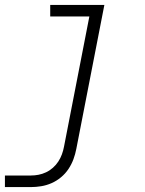

<svg xmlns="http://www.w3.org/2000/svg" viewBox="-20 -550 590 780"><path d="M0 210V163H105Q121 163 136.5 160Q152 157 167 150Q182 143 195 131.5Q208 120 217 106Q226 92 231.5 77Q237 62 240 46L343 -483H184V-530H404L290 55Q286 76 278.5 96.5Q271 117 258.5 136Q246 155 228 170Q210 185 189.5 194Q169 203 147.5 206.5Q126 210 106 210Z"/></svg>

Font: Lode Dark Term
Style: Italic
Weight: 400
Italic angle: -11°
Monospace: yes
Designer: Belleve Invis
Foundry: Belleve Invis
Version: Version 29.2.0